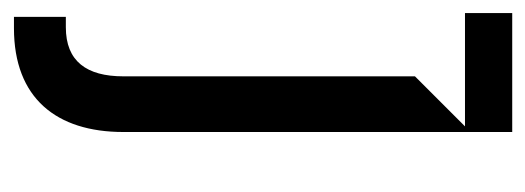

<svg xmlns="http://www.w3.org/2000/svg" viewBox="-284 -314 790 289"><g transform="rotate(90 111.5 -170.0)"><path d="M-7.1 204.5H9.9C115.1 204.5 166.2 140.6 166.2 39.8V-545.5H-12.8V-474.4H157.7L82.4 -399.1V39.8C82.4 95.2 59.7 126.4 8.5 126.4H-7.1Z"/></g></svg>

Font: Riot Sans 2.0
Style: Regular
Weight: 400
Designer: Rasmus Andersson
Foundry: rsms
Version: Version 3.006;hotconv 1.0.109;makeotfexe 2.5.65596